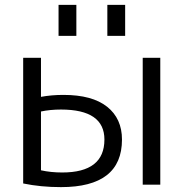

<svg xmlns="http://www.w3.org/2000/svg" viewBox="-20 -757 752 787"><path d="M420 -610V-737H493V-610ZM220 -610V-737H293V-610ZM565 0V-520H637V0ZM75 -520H148V-360Q191 -368 240 -368Q358 -368 419 -319.5Q480 -271 480 -185Q480 10 230 10Q147 10 75 -5ZM148 -300V-59Q188 -50 235 -50Q408 -50 408 -185Q408 -308 230 -308Q186 -308 148 -300Z"/></svg>

Font: Mplus 1p
Style: Regular
Weight: 400
Version: Version 1.061